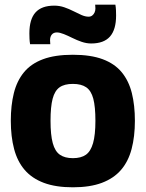

<svg xmlns="http://www.w3.org/2000/svg" viewBox="-20 -787 620 817"><path d="M26 -273Q26 -339 39 -391Q52 -443 82 -479.5Q112 -516 163 -535Q214 -554 290 -554Q366 -554 417 -535Q468 -516 498 -479.5Q528 -443 541 -391Q554 -339 554 -273Q554 -206 540 -153Q526 -100 495 -64Q464 -28 413.5 -9Q363 10 290 10Q217 10 166.5 -9Q116 -28 85 -64Q54 -100 40 -153Q26 -206 26 -273ZM195 -273Q195 -213 204.5 -178Q214 -143 235 -128.5Q256 -114 290 -114Q325 -114 345.5 -128.5Q366 -143 376 -178Q386 -213 386 -273Q386 -333 377 -367Q368 -401 347 -415.5Q326 -430 290 -430Q254 -430 233.5 -415.5Q213 -401 204 -367Q195 -333 195 -273ZM108 -599Q106 -611 105.5 -623Q105 -635 105 -645Q105 -705 131 -734Q157 -763 211 -763Q233 -763 253.5 -756Q274 -749 292.5 -739.5Q311 -730 327 -723Q343 -716 357 -716Q366 -716 372.5 -721Q379 -726 382.5 -734Q386 -742 386 -751Q386 -754 385.5 -759Q385 -764 385 -767H471Q473 -755 473.5 -743.5Q474 -732 474 -721Q474 -661 448 -631.5Q422 -602 368 -602Q348 -602 327.5 -609Q307 -616 288 -625.5Q269 -635 251.5 -642Q234 -649 222 -649Q208 -649 200.5 -640Q193 -631 193 -616Q193 -612 193.5 -607Q194 -602 194 -599Z"/></svg>

Font: Georama ExtraCondensed Thin
Style: Bold
Weight: 700
Version: Version 1.001